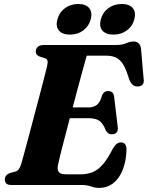

<svg xmlns="http://www.w3.org/2000/svg" viewBox="-20 -925 739 960"><path d="M389.5 0H38Q18 0 11 -8Q4 -16 4 -28Q4 -39 11.2 -47.5Q18.5 -56 30 -60L56 -67Q68 -70.5 74.2 -79.2Q80.5 -88 86.5 -106.5Q90 -118 99.5 -153Q109 -188 122 -236.8Q135 -285.5 149.2 -339.5Q163.5 -393.5 177 -444.5Q190.5 -495.5 200.5 -534.8Q210.5 -574 215 -592Q220 -613 217.2 -622Q214.5 -631 204.5 -634L180 -641.5Q172 -644.5 165.5 -650.2Q159 -656 159 -667.5Q159 -682 169.2 -691Q179.5 -700 199.5 -700H559.5Q591 -700 610.2 -708.8Q629.5 -717.5 647.5 -717.5Q679 -717.5 685 -683L698 -531.5Q704 -497 673.5 -493Q657.5 -491 646 -498.8Q634.5 -506.5 625.5 -529.5Q605.5 -598 580.8 -622.2Q556 -646.5 513.5 -646.5H413.5Q408 -627 397 -587.2Q386 -547.5 372 -495.5Q358 -443.5 343.5 -388H425Q448 -388 464.8 -401Q481.5 -414 491 -450.5Q501 -470 520 -470Q547 -470 550.5 -442.5L568.5 -291.5Q571.5 -272 563 -262.8Q554.5 -253.5 540 -253.5Q528.5 -253 521 -258.8Q513.5 -264.5 508.5 -274Q495.5 -308 476.8 -321Q458 -334 423.5 -334H329Q315 -280.5 302.5 -232.5Q290 -184.5 281.2 -149.5Q272.5 -114.5 270 -100.5Q265 -77 273.8 -65.2Q282.5 -53.5 311 -53.5H383Q418.5 -53.5 445.5 -65.2Q472.5 -77 495.8 -104.8Q519 -132.5 544 -181.5Q562 -213 584 -213Q613 -213 612.5 -176Q609.5 -89 572.8 -37.2Q536 14.5 475.5 14.5Q454 14.5 434.8 7.2Q415.5 0 389.5 0ZM329.5 -752Q291.5 -752 274.5 -772.5Q257.5 -793 267 -828Q276.5 -863.5 304.8 -884.2Q333 -905 371 -905Q409.5 -905 426.2 -884.2Q443 -863.5 433.5 -828Q424 -793.5 396.2 -772.8Q368.5 -752 329.5 -752ZM547 -752Q509 -752 491.8 -772.5Q474.5 -793 484 -828Q493.5 -863.5 521.8 -884.2Q550 -905 588.5 -905Q627.5 -905 644.2 -884.2Q661 -863.5 651.5 -828Q642.5 -793.5 614.2 -772.8Q586 -752 547 -752Z"/></svg>

Font: Fraunces 9pt
Style: Bold Italic
Weight: 700
Italic angle: -16°
Version: Version 1.000;[b76b70a41]